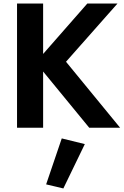

<svg xmlns="http://www.w3.org/2000/svg" viewBox="-20 -720 698 1082"><path d="M76 -700H223V-416L472 -700H642L352 -372L657 0H483L223 -317V0H76ZM328 60 458 92 337 342 240 319Z"/></svg>

Font: Von Semi
Style: Regular
Weight: 600
Version: Version 4.000; ttfautohint (v1.8.4.7-5d5b)